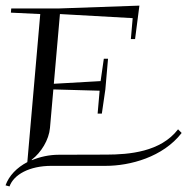

<svg xmlns="http://www.w3.org/2000/svg" viewBox="-21 -590 667 683"><path d="M341.3 -186 353.8 -272 363.3 -381H348.3L336.9 -301.5L170.5 -292L183.9 -445L192.2 -540L451 -525.5L444.5 -451H459.5L474.9 -570L191 -560H19L17.7 -545L122.2 -540L76.2 -13.3C38.8 6.1 10.9 35.1 -1.3 69.3L12.8 73.2C27.8 31.2 83.3 0 162 0H355C441.5 0 558.7 -31 625.2 -117L612.4 -130C550.3 -49 437.2 -40.3 358.5 -40L188 -39.5C153.1 -39.4 121 -32 92 -20V-22C125 -47 153.1 -92.3 156.8 -135L168.8 -271.9L333.4 -267.3L326.3 -186Z"/></svg>

Font: Galberik
Style: Regular
Weight: 400
Designer: Gluk
Foundry: Gluk
Version: Version 0.50